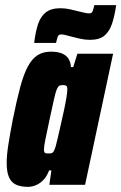

<svg xmlns="http://www.w3.org/2000/svg" viewBox="-20 -719 472 747"><path d="M89 8Q61 8 42.5 -0.5Q24 -9 15 -29.5Q6 -50 6 -85Q6 -115 12.5 -156.5Q19 -198 30 -255Q45 -329 58.5 -379.5Q72 -430 88.5 -460.5Q105 -491 126.5 -504.5Q148 -518 178 -518Q204 -518 221 -511Q238 -504 246.5 -490.5Q255 -477 256 -458H265L281 -510H420L311 0H172L180 -56H171Q162 -32 148 -18Q134 -4 118.5 2Q103 8 89 8ZM168 -122Q175 -122 180 -123Q185 -124 189 -130.5Q193 -137 197 -151Q200 -161 205 -183.5Q210 -206 216.5 -234Q223 -262 229 -290Q235 -318 238.5 -340Q242 -362 242 -371Q242 -383 237.5 -385.5Q233 -388 225 -388Q216 -388 211 -385.5Q206 -383 201 -371.5Q196 -360 190 -332.5Q184 -305 173 -255Q162 -203 156.5 -176Q151 -149 151 -137Q151 -130 153 -126.5Q155 -123 159 -122.5Q163 -122 168 -122ZM113 -552Q118 -595 128 -625Q138 -655 158.5 -671Q179 -687 215 -687Q235 -687 254 -682.5Q273 -678 289 -674Q301 -671 310.5 -669Q320 -667 327 -667Q337 -667 340 -674.5Q343 -682 347 -699H432Q426 -657 416 -627Q406 -597 386.5 -580.5Q367 -564 330 -564Q310 -564 291 -568.5Q272 -573 256 -577Q244 -580 235 -582.5Q226 -585 218 -585Q208 -585 205 -577Q202 -569 198 -552Z"/></svg>

Font: Saira Condensed Black
Style: Italic
Weight: 900
Width: 3
Italic angle: -12°
Designer: Hector Gatti with collaboration of the Omnibus-Type team
Foundry: Omnibus-Type
Version: Version 1.101